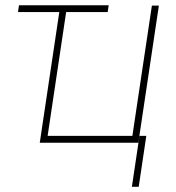

<svg xmlns="http://www.w3.org/2000/svg" viewBox="-20 -550 677 740"><path d="M514.6 169.9H488.3L517.6 -26.4H543.9ZM208.5 -503.4H49.3L53.2 -529.8H398.9L395 -503.4H234.9L163.6 -26.4H490.2L565.4 -528.3H592.3L513.2 0H133.3Z"/></svg>

Font: Roboto-ThinItalic
Style: Italic
Weight: 250
Italic angle: -12°
Designer: Google
Version: Version 1.100141; 2013; ttfautohint (v0.94.14-c901) -l 8 -r 